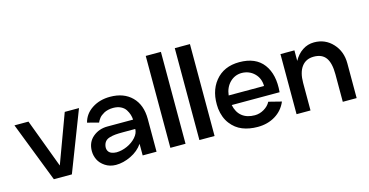

<svg xmlns="http://www.w3.org/2000/svg" viewBox="-66 -892 2308 1201"><g transform="rotate(-15 1087.5 -291.0)"><path d="M338.9 -389.2H431.2L280.8 0H164.1L13.2 -389.2H104L222.2 -73.2Z M636.2 -407.2Q725.1 -407.2 777.1 -355.2Q829.1 -303.2 829.1 -211.9V0H739.3V-75.2Q710.9 -33.7 661.4 -9.8Q611.8 14.2 563 14.2Q523.4 13.7 494.1 -5.9Q464.8 -25.4 451.9 -52.2Q439 -79.1 439 -107.9Q439 -165.5 478.5 -198.7Q518.1 -231.9 573.2 -231.9H739.3Q738.3 -248.5 733.4 -264.4Q728.5 -280.3 717.8 -297.4Q707 -314.5 686.3 -324.7Q665.5 -335 637.2 -335Q619.6 -335 604.2 -331.3Q588.9 -327.6 578.1 -321.8Q567.4 -315.9 558.6 -309.1Q549.8 -302.2 544.7 -295.2Q539.6 -288.1 535.9 -282.2Q532.2 -276.4 530.8 -272.5L529.3 -269L456.1 -288.1Q470.2 -342.8 519.8 -375Q569.3 -407.2 636.2 -407.2ZM586.9 -61Q621.6 -61.5 656.5 -77.1Q691.4 -92.8 714.4 -118.7Q737.3 -144.5 737.3 -171.9H657.2Q627 -171.9 608.2 -170.2Q589.4 -168.5 570.8 -163.1Q552.2 -157.7 542.2 -145.8Q532.2 -133.8 529.3 -115.2Q525.9 -92.8 539.1 -77.6Q552.2 -62.5 586.9 -61Z M918.9 -1V-596.2H1017.1V-1Z M1106.9 -1V-596.2H1205.1V-1Z M1358.9 -160.2Q1368.7 -111.8 1400.4 -86.4Q1432.1 -61 1482.9 -61Q1514.2 -61 1542.7 -77.9Q1571.3 -94.7 1585 -121.1L1668 -100.1Q1645 -45.9 1595.7 -15.9Q1546.4 14.2 1481.9 14.2Q1426.8 14.2 1383.3 -3.2Q1339.8 -20.5 1309.1 -60.5Q1278.3 -100.6 1271 -160.2Q1261.2 -269.5 1316.9 -338.4Q1372.6 -407.2 1473.1 -407.2Q1579.1 -407.2 1629.2 -340.3Q1679.2 -273.4 1668.9 -160.2ZM1471.2 -337.9Q1425.8 -337.9 1393.8 -306.2Q1361.8 -274.4 1356 -223.1H1585Q1584.5 -272.9 1552 -304.9Q1519.5 -336.9 1471.2 -337.9Z M1957 -405.8Q2029.3 -405.8 2077.1 -354Q2125 -302.2 2125 -225.1V0H2035.2V-178.2Q2035.2 -251 2010.3 -285.4Q1985.4 -319.8 1932.1 -319.8Q1881.3 -319.8 1853.8 -283Q1826.2 -246.1 1826.2 -178.2V-168V0H1735.8V-389.2H1826.2V-320.8Q1847.7 -360.4 1881.6 -383.1Q1915.5 -405.8 1957 -405.8Z"/></g></svg>

Font: Neutral Grotesk
Style: Regular
Weight: 400
Designer: Nawras Khrais
Foundry: Nawras Khrais
Version: Version 1.000;PS 001.000;hotconv 1.0.88;makeotf.lib2.5.64775